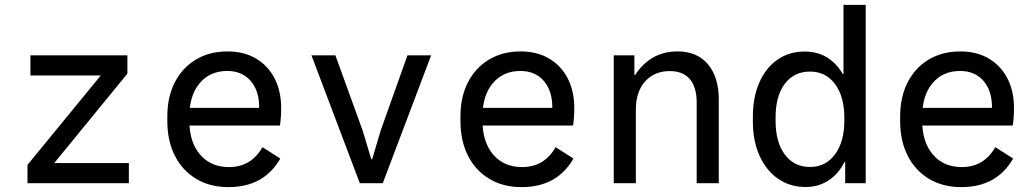

<svg xmlns="http://www.w3.org/2000/svg" viewBox="-20 -750 4240 786"><path d="M92.5 0V-75L392.5 -441H104.5V-523.5H501.5V-448.5L202 -82.5H507.5V0Z M915 16Q839.5 16 783.2 -17.8Q727 -51.5 696 -112.2Q665 -173 665 -254.5V-273.5Q665 -353.5 695.8 -413.2Q726.5 -473 782 -506.2Q837.5 -539.5 911.5 -539.5Q978 -539.5 1027.2 -510.8Q1076.5 -482 1103.8 -429.8Q1131 -377.5 1131 -307.5Q1131 -288.5 1129.8 -270.8Q1128.5 -253 1126 -236H721.5V-308.5H1041V-310.5Q1041 -379 1005.8 -419.2Q970.5 -459.5 910.5 -459.5Q839.5 -459.5 797.2 -409.2Q755 -359 755 -271V-257Q755 -169 798.8 -117.5Q842.5 -66 917.5 -66Q1008 -66 1054.5 -147.5L1127.5 -101Q1094 -42.5 1041 -13.2Q988 16 915 16Z M1453 0 1255 -523.5H1353L1464.5 -216L1500 -98H1503.5L1538.5 -216L1648 -523.5H1745L1547 0Z M2115 16Q2039.5 16 1983.2 -17.8Q1927 -51.5 1896 -112.2Q1865 -173 1865 -254.5V-273.5Q1865 -353.5 1895.8 -413.2Q1926.5 -473 1982 -506.2Q2037.5 -539.5 2111.5 -539.5Q2178 -539.5 2227.2 -510.8Q2276.5 -482 2303.8 -429.8Q2331 -377.5 2331 -307.5Q2331 -288.5 2329.8 -270.8Q2328.5 -253 2326 -236H1921.5V-308.5H2241V-310.5Q2241 -379 2205.8 -419.2Q2170.5 -459.5 2110.5 -459.5Q2039.5 -459.5 1997.2 -409.2Q1955 -359 1955 -271V-257Q1955 -169 1998.8 -117.5Q2042.5 -66 2117.5 -66Q2208 -66 2254.5 -147.5L2327.5 -101Q2294 -42.5 2241 -13.2Q2188 16 2115 16Z M2492.5 0V-523.5H2577V-443.5H2580.5Q2610.5 -490 2654 -514.8Q2697.5 -539.5 2753.5 -539.5Q2834.5 -539.5 2878.5 -486.5Q2922.5 -433.5 2922.5 -344V0H2832V-330Q2832 -393.5 2804 -426.2Q2776 -459 2721.5 -459Q2659.5 -459 2621.2 -417Q2583 -375 2583 -300.5V0Z M3277.5 15.5Q3214 15.5 3165.2 -18.2Q3116.5 -52 3089.2 -112.8Q3062 -173.5 3062 -253.5V-271Q3062 -352 3088.5 -412.2Q3115 -472.5 3162.8 -505.8Q3210.5 -539 3273.5 -539Q3326.5 -539 3365.8 -514.8Q3405 -490.5 3430 -447H3433V-730H3524V0H3440V-86H3436.5Q3413 -38.5 3372 -11.5Q3331 15.5 3277.5 15.5ZM3296 -66.5Q3360 -66.5 3398.2 -118Q3436.5 -169.5 3436.5 -256V-268Q3436.5 -354.5 3398.5 -405.8Q3360.5 -457 3296 -457Q3230.5 -457 3192.8 -407Q3155 -357 3155 -268.5V-255.5Q3155 -168 3193 -117.2Q3231 -66.5 3296 -66.5Z M3915 16Q3839.5 16 3783.2 -17.8Q3727 -51.5 3696 -112.2Q3665 -173 3665 -254.5V-273.5Q3665 -353.5 3695.8 -413.2Q3726.5 -473 3782 -506.2Q3837.5 -539.5 3911.5 -539.5Q3978 -539.5 4027.2 -510.8Q4076.5 -482 4103.8 -429.8Q4131 -377.5 4131 -307.5Q4131 -288.5 4129.8 -270.8Q4128.5 -253 4126 -236H3721.5V-308.5H4041V-310.5Q4041 -379 4005.8 -419.2Q3970.5 -459.5 3910.5 -459.5Q3839.5 -459.5 3797.2 -409.2Q3755 -359 3755 -271V-257Q3755 -169 3798.8 -117.5Q3842.5 -66 3917.5 -66Q4008 -66 4054.5 -147.5L4127.5 -101Q4094 -42.5 4041 -13.2Q3988 16 3915 16Z"/></svg>

Font: Google Sans Code
Style: Regular
Weight: 400
Monospace: yes
Designer: Google Sans Code Authors
Foundry: Google LLC
Version: Version 6.000